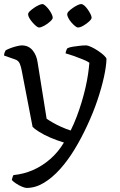

<svg xmlns="http://www.w3.org/2000/svg" viewBox="-22 -723 591 943"><path d="M109 200Q100 200 85 193.5Q70 187 56.5 178Q43 169 36 161Q38 151 40 146Q42 141 44 137Q95 132 140.5 112Q186 92 225 58Q264 24 292 -23Q258 -33 225.5 -47Q193 -61 169.5 -76Q146 -91 138 -100L85 -375Q82 -393 75.5 -409.5Q69 -426 50 -432L-2 -450Q-2 -460 1.5 -467Q5 -474 6 -476Q17 -482 32 -487.5Q47 -493 62 -496.5Q77 -500 85 -500Q118 -500 138 -476Q158 -452 163 -415L207 -140Q215 -134 234.5 -122.5Q254 -111 278.5 -100Q303 -89 325 -82Q341 -114 354.5 -149.5Q368 -185 379 -221.5Q390 -258 398 -293Q406 -328 410.5 -359Q415 -390 417 -415Q405 -423 383 -432Q361 -441 338 -449Q315 -457 300 -461Q301 -468 303.5 -475Q306 -482 309 -486Q319 -491 335 -493.5Q351 -496 368.5 -498Q386 -500 400 -500Q410 -500 427 -492Q444 -484 461 -472.5Q478 -461 489.5 -450Q501 -439 501 -433Q500 -397 488.5 -344.5Q477 -292 456.5 -231Q436 -170 407 -108Q379 -47 345.5 8.5Q312 64 273.5 107Q235 150 193.5 175Q152 200 109 200ZM361 -588Q355 -588 346 -595.5Q337 -603 328 -613.5Q319 -624 313.5 -635Q308 -646 308 -652Q308 -660 316 -668Q324 -676 335.5 -684Q347 -692 358.5 -697.5Q370 -703 376 -703Q384 -703 392.5 -695.5Q401 -688 409 -676.5Q417 -665 422.5 -654Q428 -643 428 -636Q428 -629 415.5 -617.5Q403 -606 387.5 -597Q372 -588 361 -588ZM170 -588Q164 -588 155 -595.5Q146 -603 137 -613.5Q128 -624 122 -634.5Q116 -645 116 -652Q116 -660 124.5 -668Q133 -676 144.5 -684Q156 -692 168 -697.5Q180 -703 186 -703Q192 -703 200.5 -695.5Q209 -688 217.5 -677Q226 -666 231.5 -654.5Q237 -643 237 -636Q237 -629 224.5 -617.5Q212 -606 196 -597Q180 -588 170 -588Z"/></svg>

Font: Texturina Medium 12pt Light
Style: Regular
Weight: 300
Version: Version 1.002